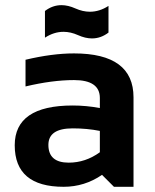

<svg xmlns="http://www.w3.org/2000/svg" viewBox="-20 -718 594 738"><path d="M36.6 -159.7Q36.6 -312.5 259.3 -312.5Q311.5 -312.5 363.8 -302.7V-341.3Q363.8 -410.2 264.6 -410.2Q180.7 -410.2 78.1 -385.7V-488.3Q180.7 -512.7 264.6 -512.7Q493.2 -512.7 493.2 -343.8V0H418L372.1 -45.9Q305.2 0 224.6 0Q36.6 0 36.6 -159.7ZM259.3 -224.6Q166 -224.6 166 -161.1Q166 -92.8 244.1 -92.8Q308.6 -92.8 363.8 -132.8V-214.8Q314.9 -224.6 259.3 -224.6ZM152.8 -675.8Q182.1 -698.2 216.3 -698.2Q241.7 -698.2 270 -685.5Q298.3 -672.9 325.7 -672.9Q362.3 -672.9 397 -695.3V-592.8Q367.7 -570.3 333.5 -570.3Q308.1 -570.3 279.8 -583Q251.5 -595.7 224.1 -595.7Q187.5 -595.7 152.8 -573.2Z"/></svg>

Font: Voltera
Style: Bold
Weight: 700
Designer: Bernd Montag
Version: Version 1.301